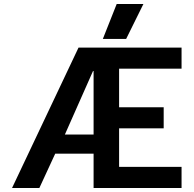

<svg xmlns="http://www.w3.org/2000/svg" viewBox="-20 -936 964 956"><path d="M561 -916H694L608 -742H492ZM371 -699H884V-594H573V-402H795V-297H573V-105H884V0H446V-171H255L176 0H40ZM446 -266V-582H443L303 -266Z"/></svg>

Font: Prompt Medium
Style: Regular
Weight: 500
Designer: Katatrad Team
Foundry: CadsonDemak
Version: Version 1.000